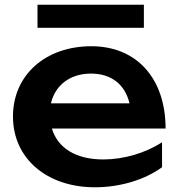

<svg xmlns="http://www.w3.org/2000/svg" viewBox="-20 -779 758 814"><path d="M382 15C490 15 594 -17 667 -70V-176C597 -130 504 -103 418 -103C302 -103 225 -151 200 -234H682C682 -445 561 -583 367 -583C174 -583 35 -462 35 -285C35 -106 180 15 382 15ZM590 -661V-759H139V-661ZM366 -467C452 -467 510 -421 529 -341H196C214 -418 277 -467 366 -467Z"/></svg>

Font: Bounded Med
Style: Regular
Weight: 500
Designer: Vlad Churkin
Version: Version 3.0